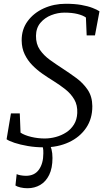

<svg xmlns="http://www.w3.org/2000/svg" viewBox="-20 -771 564 1019"><path d="M214 11Q169 11 128 4Q87 -3 57 -13Q27 -23 15 -32L38 -169H85L89 -67Q110 -53 145.5 -44.5Q181 -36 217 -36Q246.5 -36 276.2 -44Q306 -52 331.2 -68.2Q356.5 -84.5 372.5 -110.2Q388.5 -136 390 -171Q392 -213 374 -243.5Q356 -274 326.5 -297.2Q297 -320.5 264 -341Q235.5 -358.5 206 -379Q176.5 -399.5 151.5 -425Q126.5 -450.5 111 -482.8Q95.5 -515 95 -556Q94.5 -615 126.8 -658.8Q159 -702.5 212.5 -726.8Q266 -751 329 -751Q376 -751 411.2 -744.8Q446.5 -738.5 470.5 -729.2Q494.5 -720 508 -711L484 -583H440L436 -678Q420.5 -689.5 391.2 -696.8Q362 -704 322 -704Q286.5 -704 252 -690.5Q217.5 -677 194.5 -649.8Q171.5 -622.5 171 -581Q170.5 -537.5 191.5 -507Q212.5 -476.5 244.8 -453.2Q277 -430 311 -408Q348 -384 384.5 -357.2Q421 -330.5 445.2 -294.8Q469.5 -259 470 -208Q470.5 -141 436.8 -91.8Q403 -42.5 345 -15.8Q287 11 214 11ZM220 -12.5 241 -10.5Q248.5 2.5 253.5 22Q258.5 41.5 258.5 67.5Q258.5 121.5 241 157.2Q223.5 193 193.5 210.5Q163.5 228 126 228Q106.5 228 88.5 223.8Q70.5 219.5 62 213.5L68.5 153Q74.5 156.5 88.5 159.2Q102.5 162 118 162Q163.5 162 186.8 129Q210 96 210 43Q210.5 25 207.8 12.2Q205 -0.5 201 -10.5Z"/></svg>

Font: Merriweather Light
Style: Italic
Weight: 300
Italic angle: -7.8°
Designer: Eben Sorkin
Foundry: Eben Sorkin
Version: Version 2.101